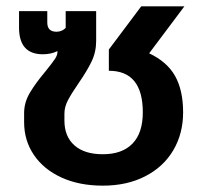

<svg xmlns="http://www.w3.org/2000/svg" viewBox="-20 -570 641 605"><path d="M56 -185V-214Q56 -247 74 -277.5Q92 -308 124 -346Q145 -372 153 -384Q161 -396 161 -406V-409Q141 -399 115 -399Q40 -399 40 -483V-535H129V-499Q129 -470 158 -470Q175 -470 187 -482V-535H283V-441Q283 -406 268.5 -376Q254 -346 227 -307Q205 -275 194 -254Q183 -233 183 -212V-190Q183 -140 214.5 -112Q246 -84 304 -84Q365 -84 397.5 -117.5Q430 -151 430 -216Q430 -347 323 -347V-414L425 -550H561L450 -402Q507 -375 532 -330Q557 -285 557 -216Q557 -149 526 -96.5Q495 -44 437.5 -14.5Q380 15 304 15Q230 15 174 -10.5Q118 -36 87 -81.5Q56 -127 56 -185Z"/></svg>

Font: Prompt Medium
Style: Regular
Weight: 500
Designer: Katatrad Team
Foundry: CadsonDemak
Version: Version 1.000